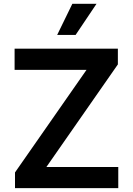

<svg xmlns="http://www.w3.org/2000/svg" viewBox="-20 -981 693 1001"><path d="M596.6 0H58.2V-82L431.1 -616.8H56.1V-727.3H594.5V-645.2L221.9 -110.4H596.6ZM374.3 -799H278.1L357.2 -961.3H483.3Z"/></svg>

Font: Linik Sans SemiBold
Style: Regular
Weight: 600
Designer: Fonts by Rasmus Andersson / Changes by Cristiano Sobral with parts from Marc Monis
Foundry: rsms
Version: Version 3.020; ttfautohint (v1.6)